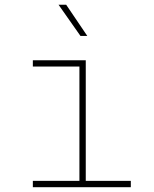

<svg xmlns="http://www.w3.org/2000/svg" viewBox="-20 -779 640 799"><path d="M116.7 -528.3H336.9V-26.4H524.4V0H116.7V-26.4H310.5V-502H116.7ZM343.3 -629.4H314.9L223.6 -759.3H255.4Z"/></svg>

Font: TypoPRO Roboto Mono
Style: Regular
Weight: 250
Designer: Google
Version: Version 2.000986; 2015; ttfautohint (v1.3)